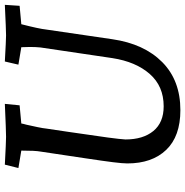

<svg xmlns="http://www.w3.org/2000/svg" viewBox="-6 -744 765 793"><g transform="rotate(-90 376.5 -347.5)"><path d="M98 -204Q98 -223 103 -263Q108 -303 119 -376L147 -563Q151 -584 151 -642L79 -654L93 -710Q188 -705 208 -705Q232 -705 344 -710L338 -649L263 -642Q262 -635 258 -621Q253 -599 248 -575Q243 -551 242 -539L228 -445Q212 -337 205 -284.5Q198 -232 197 -212Q197 -139 232 -96.5Q267 -54 334 -54Q417 -54 467.5 -111.5Q518 -169 533 -266L577 -563Q579 -583 579 -607L578 -642L506 -654L519 -710Q609 -705 627 -705Q648 -705 753 -710L749 -649L673 -642Q654 -568 651 -539L611 -266Q592 -135 516.5 -60Q441 15 318 15Q210 15 154 -43.5Q98 -102 98 -204Z"/></g></svg>

Font: Andada Pro Medium
Style: Italic
Weight: 500
Italic angle: -7°
Designer: Carolina Giovagnoli
Foundry: Huerta Tipografica
Version: Version 3.005; ttfautohint (v1.8.4)